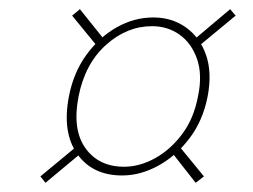

<svg xmlns="http://www.w3.org/2000/svg" viewBox="-20 -587 550 418"><path d="M314 -549Q354 -549 384.5 -527.5Q415 -506 428.5 -467.5Q442 -429 432 -377Q422 -325 393 -286.5Q364 -248 325 -226.5Q286 -205 246 -205Q181 -205 148 -252Q115 -299 130 -377Q140 -429 168 -467.5Q196 -506 234 -527.5Q272 -549 314 -549ZM311 -530Q256 -530 210.5 -489Q165 -448 151 -377Q137 -305 166 -264.5Q195 -224 250 -224Q284 -224 317.5 -242.5Q351 -261 376.5 -295Q402 -329 411 -377Q421 -424 409 -458.5Q397 -493 371 -511.5Q345 -530 311 -530ZM196 -481 137 -553 154 -567 206 -502ZM404 -502 481 -567 493 -553 406 -481ZM365 -275 424 -203 406 -189 355 -254ZM157 -254 79 -189 68 -203 155 -275Z"/></svg>

Font: Albert Sans Thin
Style: Italic
Weight: 250
Italic angle: -11.25°
Designer: Andreas Rasmussen
Foundry: a.Foundry
Version: Version 1.025